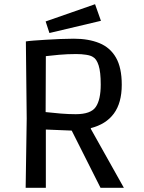

<svg xmlns="http://www.w3.org/2000/svg" viewBox="-20 -893 684 913"><path d="M102 0 107 -329 103 -696Q114 -698 139.5 -700Q165 -702 198.5 -704Q232 -706 266.5 -707.5Q301 -709 331 -709Q401 -709 452.5 -688Q504 -667 531.5 -619Q559 -571 559 -490Q559 -404 521.5 -353Q484 -302 412 -284V-280L569 0H458L321 -272L198 -277V0ZM340 -350Q412 -350 435.5 -384.5Q459 -419 459 -491Q459 -551 449 -582Q439 -613 422 -622Q412 -629 390 -632.5Q368 -636 342 -636Q301 -636 261 -632.5Q221 -629 198 -626L197 -360Q231 -356 269 -353Q307 -350 340 -350ZM215 -736 197 -791 432 -873 460 -794Z"/></svg>

Font: Ruda Medium
Style: Regular
Weight: 500
Version: Version 2.001